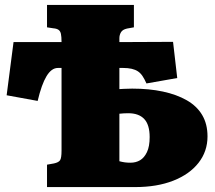

<svg xmlns="http://www.w3.org/2000/svg" viewBox="-20 -760 875 780"><path d="M171 0V-91L199 -96Q218 -100 224 -109Q230 -118 230 -148V-484H216Q202 -484 190.5 -475.5Q179 -467 169 -450.5Q159 -434 150 -409Q141 -384 133 -350L7 -373L35 -589H230Q230 -611 227.5 -622.5Q225 -634 217.5 -639Q210 -644 197 -645L171 -649V-740H524V-649L496 -644Q478 -640 471.5 -629Q465 -618 465 -605V-589L683 -590L700 -443L575 -421Q567 -439 559 -451Q551 -463 540.5 -470Q530 -477 515 -480.5Q500 -484 479 -484H465V-398Q473 -399 481.5 -399Q490 -399 499 -399.5Q508 -400 517 -400Q586 -400 642 -388Q698 -376 739 -352.5Q780 -329 801.5 -292.5Q823 -256 823 -206Q823 -145 786.5 -98.5Q750 -52 684 -26Q618 0 529 0ZM465 -105Q476 -102 486.5 -100.5Q497 -99 510 -99Q532 -99 549 -109Q566 -119 577 -142Q588 -165 588 -203Q588 -253 566 -276.5Q544 -300 501 -300Q492 -300 483 -299.5Q474 -299 465 -298Z"/></svg>

Font: Literata 18pt Black
Style: Regular
Weight: 900
Designer: Latin by Veronika Burian and Jose Scaglione. Greek by Irene Vlachou. Cyrillic by Vera Evstafieva.
Foundry: TypeTogether
Version: Version 3.103;gftools[0.9.29]